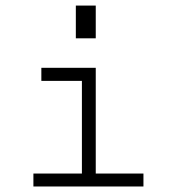

<svg xmlns="http://www.w3.org/2000/svg" viewBox="-20 -676 640 696"><path d="M327.1 -46.9H500V0H101.1V-46.9H276.9V-382.8H129.9V-430.2H327.1ZM327.1 -655.8V-537.1H254.9V-655.8Z"/></svg>

Font: Ethiopic Sadiss
Style: Regular
Weight: 400
Designer: abass alamnehe
Foundry: Senamirmir Project
Version: Version 5.100